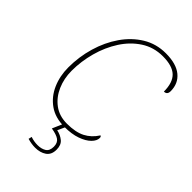

<svg xmlns="http://www.w3.org/2000/svg" viewBox="-276 -821 1138 1138"><g transform="rotate(45 293.0 -252.0)"><path d="M289 10Q213 10 161.5 -26.5Q110 -63 83.5 -123.5Q57 -184 57 -256Q57 -345 81.5 -428.5Q106 -512 152 -578.5Q198 -645 262.5 -684.5Q327 -724 407 -724Q495 -724 540.5 -686.5Q586 -649 586 -585Q586 -555 559 -555Q559 -630 523 -664.5Q487 -699 407 -699Q331 -699 271 -660Q211 -621 169.5 -556.5Q128 -492 106.5 -413.5Q85 -335 85 -256Q85 -191 109 -136Q133 -81 178 -47.5Q223 -14 287 -14Q359 -14 403.5 -37Q448 -60 477 -106Q485 -103 485 -92Q485 -68 461.5 -44.5Q438 -21 394.5 -5.5Q351 10 289 10ZM254 220Q224 220 190 210L195 189Q209 194 224 196.5Q239 199 254 199Q286 199 307.5 185.5Q329 172 329 137Q329 105 308.5 90.5Q288 76 244 69L278 -9H303L274 54Q307 61 330 80Q353 99 353 138Q353 181 324.5 200.5Q296 220 254 220Z"/></g></svg>

Font: Noto Serif Thin
Style: Italic
Weight: 100
Italic angle: -12°
Designer: Monotype Design Team
Foundry: Monotype Imaging Inc.
Version: Version 2.014; ttfautohint (v1.8.4.7-5d5b)